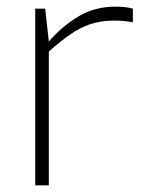

<svg xmlns="http://www.w3.org/2000/svg" viewBox="-20 -558 447 578"><path d="M86 0V-532H116L127 -433Q167 -479 216 -508.5Q265 -538 328 -538Q343 -538 356 -536.5Q369 -535 380 -532V-491Q369 -493 355 -494.5Q341 -496 325 -496Q284 -496 252.5 -485.5Q221 -475 191 -454Q161 -433 127 -403V0Z"/></svg>

Font: Exo Thin ExtraLight
Style: Regular
Weight: 250
Version: Version 2.000